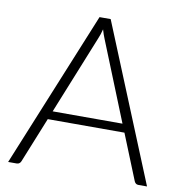

<svg xmlns="http://www.w3.org/2000/svg" viewBox="-80 -783 815 857"><g transform="rotate(10 328.0 -354.0)"><path d="M486 -257 342 -614.5Q334.5 -632 327.5 -656.5Q324.5 -644.5 321 -633.8Q317.5 -623 313.5 -614L169.5 -257ZM642.5 0H603Q596 0 591.5 -3.8Q587 -7.5 584.5 -13.5L501.5 -219H154L71 -13.5Q69 -8 64 -4Q59 0 52 0H13L302.5 -707.5H353Z"/></g></svg>

Font: Lato 2
Style: Regular
Weight: 300
Designer: Lukasz Dziedzic with Adam Twardoch and Botio Nikoltchev
Foundry: tyPoland Lukasz Dziedzic
Version: Version 2.015; 2015-08-06; http://www.latofonts.com/